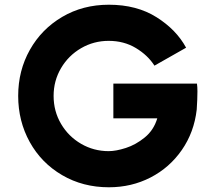

<svg xmlns="http://www.w3.org/2000/svg" viewBox="-20 -767 918 813"><path d="M816 -380Q816 -348 813 -303Q802 -207 750 -132Q698 -57 617.5 -15.5Q537 26 441 26Q331 26 243 -25.5Q155 -77 106 -165.5Q57 -254 57 -361Q57 -468 106.5 -556Q156 -644 243.5 -695.5Q331 -747 441 -747Q559 -747 643 -694Q727 -641 768 -565L634 -489Q606 -533 555.5 -563.5Q505 -594 440 -594Q377 -594 323.5 -563Q270 -532 238.5 -478.5Q207 -425 207 -361Q207 -296 238.5 -242.5Q270 -189 323.5 -158Q377 -127 440 -127Q471 -127 513 -140.5Q555 -154 593 -185Q631 -216 646 -266H460V-413H814Q816 -399 816 -380Z"/></svg>

Font: SUIT Heavy
Style: Regular
Weight: 900
Designer: Sunn Youn; Korean Glyphs from Source Han Sans (Sandoll Communications; Soo-young Jang, Joo-yeon Kang)
Foundry: Sunn
Version: Version 1.006